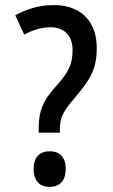

<svg xmlns="http://www.w3.org/2000/svg" viewBox="-20 -722 442 754"><path d="M192 -702C133 -702 87 -687 40 -662L75 -586C107 -603 141 -615 178 -615C233 -615 265 -581 265 -526C265 -467 248 -437 198 -381C149 -328 132 -285 132 -220V-201H215V-212C215 -258 227 -285 273 -337C334 -409 360 -450 360 -534C360 -636 299 -702 192 -702ZM175 12C212 12 238 -10 238 -58C238 -107 213 -128 175 -128C136 -128 112 -105 112 -58C112 -11 137 12 175 12Z"/></svg>

Font: Noto Sans Kannada Condensed Medium
Style: Regular
Weight: 500
Width: 3
Designer: Jelle Bosma - Monotype Design Team
Foundry: Monotype Imaging Inc.
Version: Version 2.005